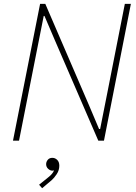

<svg xmlns="http://www.w3.org/2000/svg" viewBox="-20 -740 716 1010"><path d="M48.3 0 190.9 -719.7H218.3L447.3 -188.5L501 -61.5H506.8L544.4 -251L636.7 -719.7H668.5L526.9 0H497.1L268.6 -528.3L213.9 -656.2H210L173.8 -473.6L80.1 0ZM201.7 250 185.5 231.9 234.4 192.4Q246.1 183.1 253.2 174.6Q260.3 166 263.7 157.5Q267.1 148.9 267.1 139.6H279.3Q274.4 148.9 269.3 153.3Q264.2 157.7 255.4 157.7Q243.7 157.7 233.2 147.9Q222.7 138.2 222.7 123.5Q222.7 111.3 231.2 100.8Q239.7 90.3 255.4 90.3Q270 90.3 281 101.1Q292 111.8 292 131.8Q292 155.8 278.1 176.5Q264.2 197.3 251.5 208Z"/></svg>

Font: Reddit Sans ExtraLight
Style: Italic
Weight: 250
Italic angle: -11.25°
Designer: Stephen Hutchings
Version: Version 1.013